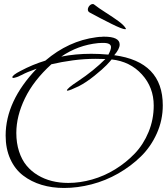

<svg xmlns="http://www.w3.org/2000/svg" viewBox="-20 -866 836 953"><path d="M496 -684Q574 -684 574 -645Q574 -623 547 -592Q788 -560 788 -343Q788 -270 758.5 -204Q729 -138 679.5 -89.5Q630 -41 567 -5Q504 31 434.5 49Q365 67 298 67Q238 67 186.5 51.5Q135 36 94.5 5Q54 -26 31 -77Q8 -128 8 -193Q8 -364 162 -525Q111 -507 90 -495Q85 -493 81 -491Q77 -489 73 -487Q69 -485 65.5 -484Q62 -483 59 -482Q56 -481 53.5 -480.5Q51 -480 49.5 -479.5Q48 -479 46 -479Q42 -480 41 -482Q41 -493 82 -514Q142 -546 205 -565Q320 -663 457 -681Q459 -681 461 -681.5Q463 -682 465 -682Q467 -682 469.5 -682.5Q472 -683 474 -683Q476 -683 478 -683Q480 -683 482.5 -683Q485 -683 487 -683.5Q489 -684 491.5 -684Q494 -684 496 -684ZM518 -595Q531 -619 531 -632Q531 -653 493 -653Q489 -653 485 -653Q481 -653 476.5 -652.5Q472 -652 467 -652Q367 -642 284 -585Q354 -599 433 -599Q453 -599 474.5 -598Q496 -597 518 -595ZM61 -206Q61 -156 74.5 -114.5Q88 -73 111.5 -44.5Q135 -16 167.5 3.5Q200 23 238 32.5Q276 42 319 42Q377 42 437 25Q497 8 551.5 -25.5Q606 -59 649 -104Q692 -149 717.5 -211Q743 -273 743 -342Q743 -432 684.5 -496.5Q626 -561 534 -571Q527 -562 509 -543Q491 -524 449.5 -490.5Q408 -457 371 -438Q325 -416 315 -416Q312 -416 312 -417Q312 -427 367 -463Q445 -515 503 -573Q480 -574 455 -574Q398 -574 342 -566.5Q286 -559 235 -547Q147 -467 104 -378.5Q61 -290 61 -206ZM603 -727Q605 -725 605 -723Q605 -722 604 -721.5Q603 -721 601 -721Q587 -721 533.5 -747.5Q480 -774 425 -804Q416 -809 416 -819Q416 -823 418 -828Q420 -833 423.5 -837Q427 -841 431.5 -843.5Q436 -846 440.5 -846Q445 -846 448 -843Q468 -827 505 -803.5Q542 -780 568 -761Q594 -742 603 -727Z"/></svg>

Font: Bilbo Swash Caps
Style: Regular
Weight: 400
Designer: Robert E. Leuschke
Foundry: Robert E. Leuschke
Version: Version 1.002